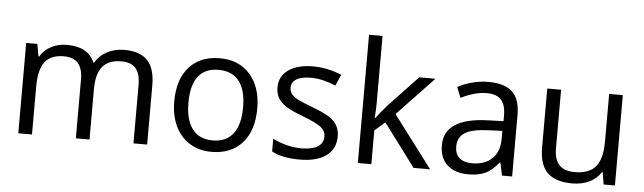

<svg xmlns="http://www.w3.org/2000/svg" viewBox="-48 -942 3802 1133"><g transform="rotate(5 1853.0 -375.0)"><path d="M768.1 0V-348.1Q768.1 -412.1 740.7 -444.1Q713.4 -476.1 655.8 -476.1Q580.1 -476.1 543.9 -432.6Q507.8 -389.2 507.8 -298.8V0H426.8V-348.1Q426.8 -412.1 399.4 -444.1Q372.1 -476.1 314 -476.1Q237.8 -476.1 202.4 -430.4Q167 -384.8 167 -280.8V0H85.9V-535.2H151.9L165 -461.9H168.9Q191.9 -501 233.6 -522.9Q275.4 -544.9 327.1 -544.9Q452.6 -544.9 491.2 -454.1H495.1Q519 -496.1 564.5 -520.5Q609.9 -544.9 668 -544.9Q758.8 -544.9 804 -498.3Q849.1 -451.7 849.1 -349.1V0Z M1478 -268.1Q1478 -137.2 1412.1 -63.7Q1346.2 9.8 1230 9.8Q1158.2 9.8 1102.5 -23.9Q1046.9 -57.6 1016.6 -120.6Q986.3 -183.6 986.3 -268.1Q986.3 -398.9 1051.8 -471.9Q1117.2 -544.9 1233.4 -544.9Q1345.7 -544.9 1411.9 -470.2Q1478 -395.5 1478 -268.1ZM1070.3 -268.1Q1070.3 -165.5 1111.3 -111.8Q1152.3 -58.1 1231.9 -58.1Q1311.5 -58.1 1352.8 -111.6Q1394 -165 1394 -268.1Q1394 -370.1 1352.8 -423.1Q1311.5 -476.1 1231 -476.1Q1151.4 -476.1 1110.8 -423.8Q1070.3 -371.6 1070.3 -268.1Z M1965.3 -146Q1965.3 -71.3 1909.7 -30.8Q1854 9.8 1753.4 9.8Q1647 9.8 1587.4 -23.9V-99.1Q1626 -79.6 1670.2 -68.4Q1714.4 -57.1 1755.4 -57.1Q1818.8 -57.1 1853 -77.4Q1887.2 -97.7 1887.2 -139.2Q1887.2 -170.4 1860.1 -192.6Q1833 -214.8 1754.4 -245.1Q1679.7 -272.9 1648.2 -293.7Q1616.7 -314.5 1601.3 -340.8Q1585.9 -367.2 1585.9 -403.8Q1585.9 -469.2 1639.2 -507.1Q1692.4 -544.9 1785.2 -544.9Q1871.6 -544.9 1954.1 -509.8L1925.3 -443.8Q1844.7 -477.1 1779.3 -477.1Q1721.7 -477.1 1692.4 -459Q1663.1 -440.9 1663.1 -409.2Q1663.1 -387.7 1674.1 -372.6Q1685.1 -357.4 1709.5 -343.8Q1733.9 -330.1 1803.2 -304.2Q1898.4 -269.5 1931.9 -234.4Q1965.3 -199.2 1965.3 -146Z M2177.2 -273.9Q2198.2 -303.7 2241.2 -352.1L2414.1 -535.2H2510.3L2293.5 -307.1L2525.4 0H2427.2L2238.3 -252.9L2177.2 -200.2V0H2097.2V-759.8H2177.2V-356.9Q2177.2 -330.1 2173.3 -273.9Z M2951.2 0 2935.1 -76.2H2931.2Q2891.1 -25.9 2851.3 -8.1Q2811.5 9.8 2752 9.8Q2672.4 9.8 2627.2 -31.2Q2582 -72.3 2582 -147.9Q2582 -310.1 2841.3 -317.9L2932.1 -320.8V-354Q2932.1 -417 2905 -447Q2877.9 -477.1 2818.4 -477.1Q2751.5 -477.1 2667 -436L2642.1 -498Q2681.6 -519.5 2728.8 -531.7Q2775.9 -543.9 2823.2 -543.9Q2918.9 -543.9 2965.1 -501.5Q3011.2 -459 3011.2 -365.2V0ZM2768.1 -57.1Q2843.8 -57.1 2887 -98.6Q2930.2 -140.1 2930.2 -214.8V-263.2L2849.1 -259.8Q2752.4 -256.3 2709.7 -229.7Q2667 -203.1 2667 -147Q2667 -103 2693.6 -80.1Q2720.2 -57.1 2768.1 -57.1Z M3254.4 -535.2V-188Q3254.4 -122.6 3284.2 -90.3Q3314 -58.1 3377.4 -58.1Q3461.4 -58.1 3500.2 -104Q3539.1 -149.9 3539.1 -253.9V-535.2H3620.1V0H3553.2L3541.5 -71.8H3537.1Q3512.2 -32.2 3468 -11.2Q3423.8 9.8 3367.2 9.8Q3269.5 9.8 3220.9 -36.6Q3172.4 -83 3172.4 -185.1V-535.2Z"/></g></svg>

Font: f02034202
Style: Regular
Weight: 400
Foundry: Ascender Corporation
Version: Version 1.10